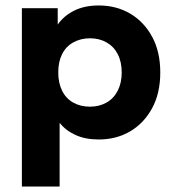

<svg xmlns="http://www.w3.org/2000/svg" viewBox="-20 -500 642 702"><path d="M60 182V-470H191V-410Q213 -442 251 -461Q289 -480 341 -480Q405 -480 455.5 -450.5Q506 -421 536 -366Q566 -311 566 -235Q566 -159 536 -104Q506 -49 455.5 -19.5Q405 10 341 10Q292 10 256 -6.5Q220 -23 198 -51V182ZM309 -110Q343 -110 369.5 -125Q396 -140 410.5 -168.5Q425 -197 425 -235Q425 -274 410.5 -302Q396 -330 369.5 -345Q343 -360 309 -360Q275 -360 248 -345Q221 -330 207 -302Q193 -274 193 -235Q193 -197 207 -168.5Q221 -140 247.5 -125Q274 -110 309 -110Z"/></svg>

Font: Gantari
Style: Bold
Weight: 700
Designer: Anugrah Pasau
Foundry: Lafontype
Version: Version 1.000; ttfautohint (v1.6)